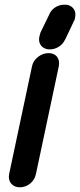

<svg xmlns="http://www.w3.org/2000/svg" viewBox="-20 -787 341 817"><path d="M190 -726 189 -725Q198 -745 215.5 -756Q233 -767 253 -767Q263 -767 268 -766Q287 -761 295.5 -746Q304 -731 299 -710Q298 -707 297.5 -703.5Q297 -700 293 -695L294 -696L257 -618V-619Q248 -599 230 -588Q212 -577 194 -577Q183 -577 179 -578Q160 -583 151.5 -598Q143 -613 148 -633Q150 -639 150 -640L152 -648ZM116 -504Q121 -529 142 -545Q163 -561 186 -561Q211 -561 223 -545Q235 -529 230 -504L133 -47Q128 -22 108.5 -6Q89 10 64 10Q41 10 27.5 -6Q14 -22 19 -47Z"/></svg>

Font: VDS
Style: Bold Italic
Weight: 700
Designer: artmaker
Foundry: artmaker
Version: Version 1.000 2009 initial release